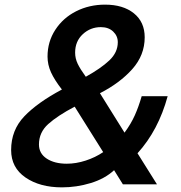

<svg xmlns="http://www.w3.org/2000/svg" viewBox="-20 -795 780 828"><path d="M28 -148Q28 -234 85 -293.5Q142 -353 247 -409Q215 -450 200 -483Q185 -516 185 -551Q185 -615 218.5 -666.5Q252 -718 308.5 -746.5Q365 -775 433 -775Q511 -775 557.5 -737.5Q604 -700 604 -634Q604 -557 550.5 -497Q497 -437 411 -393L517 -223Q545 -261 561.5 -298Q578 -335 591 -380H703Q663 -233 573 -134L657 0H510L472 -61Q432 -24 371 -5.5Q310 13 247 13Q152 13 90 -29.5Q28 -72 28 -148ZM488 -613Q488 -640 468 -659Q448 -678 415 -678Q370 -678 337 -647.5Q304 -617 304 -568Q304 -543 315 -520Q326 -497 350 -464Q415 -500 451.5 -534.5Q488 -569 488 -613ZM425 -139 302 -335Q228 -296 188 -260Q148 -224 148 -172Q148 -133 181.5 -111Q215 -89 268 -89Q308 -89 349.5 -102.5Q391 -116 425 -139Z"/></svg>

Font: Open Sauce One SemiBold Italic
Style: Regular
Weight: 600
Italic angle: -10°
Designer: Alfredo Marco Pradil
Foundry: Creative Sauce Fz LLC
Version: Version 1.477